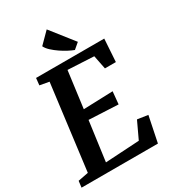

<svg xmlns="http://www.w3.org/2000/svg" viewBox="-237 -1099 1089 1218"><g transform="rotate(-30 307.5 -490.0)"><path d="M393.6 -777.3Q376 -783.7 351.1 -796.6Q326.2 -809.6 301.5 -826.4Q276.9 -843.3 255.9 -862.5Q234.9 -881.8 225.6 -901.4L303.7 -980L435.5 -813ZM-1 -46.9 74.7 -61.5 153.8 -683.6 85.9 -695.8 91.3 -747.1H590.8L580.1 -581.1H500L480 -681.6L289.6 -691.4L254.4 -423.8L469.7 -431.2L460.9 -339.8L246.6 -350.1L207.5 -61.5L456.5 -76.2L514.2 -199.2L591.3 -188L552.7 0H-6.8Z"/></g></svg>

Font: Brush Lettering One
Style: Bold Italic
Weight: 400
Italic angle: -7°
Designer: Eben Sorkin
Foundry: Eben Sorkin
Version: Version 1.001